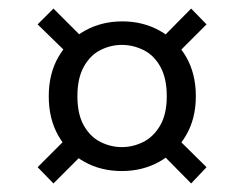

<svg xmlns="http://www.w3.org/2000/svg" viewBox="-20 -522 572 449"><path d="M265 -122Q216 -122 177.5 -143.5Q139 -165 116.5 -204.5Q94 -244 94 -297Q94 -350 117 -389.5Q140 -429 179 -450.5Q218 -472 266 -472Q314 -472 353 -450.5Q392 -429 415 -389.5Q438 -350 438 -297Q438 -244 414.5 -204.5Q391 -165 352 -143.5Q313 -122 265 -122ZM105 -93 68 -131 148 -211 185 -173ZM427 -93 351 -170 385 -208 463 -131ZM265 -178Q291 -178 315 -190Q339 -202 354.5 -228.5Q370 -255 370 -297Q370 -339 355 -366Q340 -393 315.5 -405Q291 -417 265 -417Q239 -417 215 -405Q191 -393 176 -366Q161 -339 161 -297Q161 -255 176 -228.5Q191 -202 215 -190Q239 -178 265 -178ZM148 -387 68 -465 105 -502 183 -424ZM382 -384 349 -423 427 -502 463 -465Z"/></svg>

Font: DM Sans 10pt Light
Style: Regular
Weight: 300
Version: Version 4.004;gftools[0.9.30]